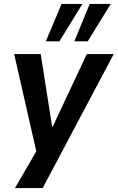

<svg xmlns="http://www.w3.org/2000/svg" viewBox="-20 -776 598 976"><path d="M56 180 174 -23V35L52 -501H187L245 -132H248L421 -501H558L197 180ZM358 -566 436 -756H543L426 -566ZM213 -566 293 -756H399L282 -566Z"/></svg>

Font: Nunito Sans 7pt SemiCondensed
Style: Bold Italic
Weight: 700
Width: 4
Italic angle: -9°
Designer: Vernon Adams
Foundry: Vernon Adams
Version: Version 3.101;gftools[0.9.27]